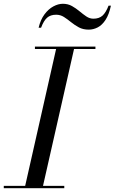

<svg xmlns="http://www.w3.org/2000/svg" viewBox="-60 -997 608 1017"><path d="M70.5 0 240 -750H335L165 0ZM-40 0V-12.5H280.5V0ZM125 -737.5V-750H445.5V-737.5ZM410 -840Q380 -840 357.8 -852Q335.5 -864 316.5 -879.5Q297.5 -895 278.8 -907Q260 -919 237.5 -919Q207.5 -919 189.5 -903.2Q171.5 -887.5 157.5 -850H144.5Q154.5 -892.5 175.5 -920.8Q196.5 -949 222.5 -963Q248.5 -977 273 -977Q300 -977 321.2 -965Q342.5 -953 361 -937.5Q379.5 -922 397.2 -910Q415 -898 434.5 -898Q465 -898 483 -914.2Q501 -930.5 515 -967H527.5Q517.5 -920 499.2 -892Q481 -864 457.8 -852Q434.5 -840 410 -840Z"/></svg>

Font: Bodoni Moda 18pt
Style: Italic
Weight: 400
Italic angle: -13°
Designer: Owen Earl
Foundry: indestructible type
Version: Version 2.005